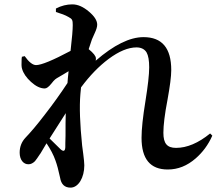

<svg xmlns="http://www.w3.org/2000/svg" viewBox="-20 -814 1000 879"><path d="M303 45C339 45 366 -1 366 -57C366 -68 364 -86 361 -110C359 -126 357 -139 356 -148C346 -246 343 -324 348 -383C349 -389 350 -399 351 -414C391 -468 433 -511 477 -544C524 -579 567 -597 605 -597C626 -597 642 -589 651 -574C659 -560 663 -537 663 -506C663 -472 657 -421 646 -352C634 -279 628 -222 628 -183C628 -86 668 -38 748 -38C795 -38 837 -55 876 -89C907 -116 933 -150 952 -193L942 -203C888 -159 836 -137 786 -137C745 -137 728 -157 728 -206C728 -240 734 -291 747 -358C758 -419 764 -464 764 -493C764 -594 722 -644 637 -644C574 -644 501 -608 418 -536C419 -538 419 -542 419 -547C419 -557 408 -571 386 -589C387 -593 389 -599 392 -607C396 -620 399 -629 401 -634C404 -641 408 -650 413 -661C421 -678 425 -691 425 -701C425 -720 412 -740 387 -761C361 -783 336 -794 311 -794C286 -794 261 -788 236 -775V-759C259 -752 279 -745 294 -736C311 -727 313 -722 313 -699C313 -679 310 -640 303 -581C222 -538 169 -516 145 -516C130 -516 112 -530 93 -557L80 -554C80 -552 80 -549 79 -545C78 -522 78 -507 81 -499C87 -478 101 -458 122 -439C144 -419 165 -409 185 -409C193 -409 203 -416 215 -431C222 -440 228 -447 233 -451C234 -452 237 -453 240 -456C263 -469 281 -480 294 -488C291 -464 290 -446 289 -434C258 -387 224 -339 185 -289C150 -243 120 -208 97 -184C79 -165 70 -142 70 -115C70 -82 88 -61 111 -62C121 -62 131 -67 140 -76C145 -82 153 -93 164 -110L165 -111L193 -158C211 -131 225 -105 234 -79C241 -60 248 -34 255 -1C260 30 276 45 303 45ZM258 -130C237 -151 220 -167 207 -180L281 -296C280 -271 280 -237 280 -193C279 -167 279 -149 279 -140C278 -122 271 -119 258 -130Z"/></svg>

Font: AllPunType Bold
Style: Regular
Weight: 700
Version: 1.0